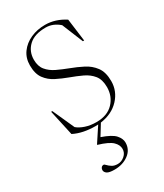

<svg xmlns="http://www.w3.org/2000/svg" viewBox="-189 -597 772 904"><g transform="rotate(-30 196.5 -145.0)"><path d="M157 232.5Q128 232.5 116.8 224.8Q105.5 217 105.5 205.5Q105.5 198.5 110 192.5Q114.5 186.5 123 186.5Q127 186.5 133.8 194Q140.5 201.5 152.5 209.2Q164.5 217 183.5 217Q204 217 221 202.2Q238 187.5 238 166Q238 144.5 218.8 125.8Q199.5 107 144 90.5V88.5L196 9.5Q188.5 10 181 10Q148 10 118.8 4Q89.5 -2 64.5 -14.5L34 -153H40.5L93.5 -35.5Q109 -22 135.5 -13Q162 -4 195 -4Q254.5 -4 287.2 -38.2Q320 -72.5 320 -122.5Q320 -163.5 301 -187Q282 -210.5 252 -224.5Q222 -238.5 189 -250.5Q156.5 -262.5 126 -277.8Q95.5 -293 76 -319.5Q56.5 -346 56.5 -391.5Q56.5 -431.5 77.8 -460.8Q99 -490 134.5 -506Q170 -522 213.5 -522Q269 -522 320.5 -488.5L336.5 -366H329.5L283 -480Q249.5 -509.5 209.5 -509.5Q148.5 -509.5 117.2 -480Q86 -450.5 86 -405.5Q86 -370 103.8 -348.5Q121.5 -327 150.2 -313.2Q179 -299.5 212 -287Q245.5 -274.5 277.5 -258.2Q309.5 -242 330.5 -213.8Q351.5 -185.5 351.5 -137Q351.5 -82.5 313.5 -41.8Q275.5 -1 211.5 8L175.5 66.5Q229 85 247 105.5Q265 126 265 147Q265 186 233.5 209.2Q202 232.5 157 232.5Z"/></g></svg>

Font: Newsreader Display ExtraLight
Style: Regular
Weight: 275
Designer: Hugues Gentile
Foundry: Production Type
Version: Version 1.002